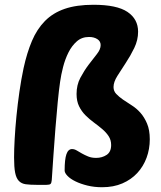

<svg xmlns="http://www.w3.org/2000/svg" viewBox="-20 -775 674 805"><path d="M559 -642Q559 -607 543 -574Q527 -541 507.5 -511.5Q488 -482 472 -456.5Q456 -431 456 -410Q456 -393 467.5 -381Q479 -369 495.5 -357.5Q512 -346 532 -333.5Q552 -321 568.5 -302.5Q585 -284 596.5 -257Q608 -230 608 -191Q608 -150 594.5 -113.5Q581 -77 555.5 -49.5Q530 -22 493 -6Q456 10 408 10Q375 10 346.5 3Q318 -4 296.5 -14.5Q275 -25 263 -37.5Q251 -50 251 -60Q251 -107 258.5 -128.5Q266 -150 282 -150Q292 -150 302 -144Q312 -138 323.5 -131.5Q335 -125 349.5 -119Q364 -113 383 -113Q408 -113 427 -125.5Q446 -138 446 -167Q446 -188 435.5 -204Q425 -220 408.5 -234Q392 -248 373.5 -261.5Q355 -275 338.5 -291.5Q322 -308 311.5 -329.5Q301 -351 301 -381Q301 -419 317 -449Q333 -479 351.5 -503.5Q370 -528 386 -548Q402 -568 402 -586Q402 -602 388 -611Q374 -620 353 -620Q323 -620 302 -601.5Q281 -583 267 -555Q253 -527 244.5 -494Q236 -461 232 -432Q227 -398 222 -346.5Q217 -295 212.5 -238Q208 -181 204 -123.5Q200 -66 197 -20Q196 -8 192 -4Q188 0 175 0H134Q106 0 88 -2.5Q70 -5 59 -16.5Q48 -28 43.5 -51Q39 -74 39 -115Q39 -147 41.5 -192.5Q44 -238 49 -288.5Q54 -339 61.5 -391Q69 -443 79 -490Q93 -554 114 -603.5Q135 -653 168.5 -687Q202 -721 251.5 -738Q301 -755 372 -755Q470 -755 514.5 -725Q559 -695 559 -642Z"/></svg>

Font: PoetsenOne
Style: Regular
Weight: 400
Designer: Rodrigo Fuenzalida, Pablo Impallari
Foundry: Pablo Impallari, Rodrigo Fuenzalida
Version: Version 1.000; ttfautohint (v0.8) -G 200 -r 50